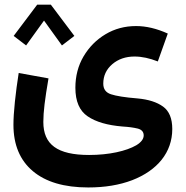

<svg xmlns="http://www.w3.org/2000/svg" viewBox="-20 -598 809 837"><path d="M39.6 -441.4 93.8 -399.9 171.9 -508.3 250 -399.9 304.2 -441.4 201.7 -577.6H142.1ZM711.4 -451.7C663.1 -473.6 617.2 -484.4 573.2 -484.4C524.4 -484.4 480 -472.7 439.9 -448.7C399.9 -424.8 368.2 -392.6 344.2 -352.1C320.3 -311.5 308.6 -265.6 308.6 -215.3C308.6 -156.2 326.7 -114.7 362.3 -90.8C397.9 -66.4 448.7 -51.8 514.6 -46.4C540.5 -44.9 562 -42 580.1 -37.6C597.7 -33.2 606.4 -22.9 606.4 -7.8C606.4 7.8 595.7 22 574.2 35.2C530.8 60.5 455.1 77.6 368.7 77.6C229.5 77.6 168.9 31.7 168.9 -66.4C168.9 -110.8 175.8 -165 191.4 -256.3L61.5 -279.8C54.7 -237.3 49.3 -195.8 44.9 -154.3C40.5 -112.8 38.6 -79.1 38.6 -54.2C38.6 33.2 66.9 100.6 123 147.9C179.2 195.3 259.8 219.2 364.7 219.2C437.5 219.2 501 208.5 556.2 187.5C666 145 731 66.4 731 -35.6C731 -81.1 717.8 -113.8 690.9 -133.3C664.1 -152.8 627 -164.6 579.6 -168.9C524.4 -173.3 485.8 -179.7 463.9 -187C441.4 -194.3 430.2 -209.5 430.2 -233.4C430.2 -267.6 443.4 -295.9 469.7 -318.4C495.6 -340.3 527.8 -351.6 566.4 -351.6C598.6 -351.6 632.3 -344.2 668 -330.1Z"/></svg>

Font: Estedad Bold
Style: Regular
Weight: 700
Designer: Amin Abedi
Version: Version 7.3